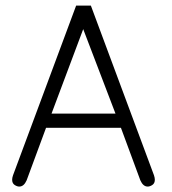

<svg xmlns="http://www.w3.org/2000/svg" viewBox="-20 -651 614 686"><path d="M48.8 15.6Q41 15.6 32.2 9.8Q23.4 3.9 23.4 -8.8Q23.4 -15.6 26.4 -24.4L252 -630.9H304.7L530.3 -24.4Q533.2 -15.6 533.2 -8.8Q533.2 3.9 524.4 9.8Q515.6 15.6 507.8 15.6Q491.2 15.6 481.4 -6.8L412.1 -194.3H144.5L75.2 -6.8Q65.4 15.6 48.8 15.6ZM277.3 -546.9 164.1 -245.1H392.6Z"/></svg>

Font: Jura
Style: Book
Weight: 400
Version: Version 2.3